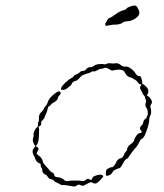

<svg xmlns="http://www.w3.org/2000/svg" viewBox="-20 -662 587 686"><path d="M176 -328Q190 -339 195 -334Q200 -328 192 -321Q187 -316 187 -313Q187 -304 172 -296Q164 -292 161.5 -287.5Q159 -283 156 -283Q152 -283 149 -268Q147 -259 144 -254.5Q141 -250 140 -244.5Q139 -239 132.5 -233Q126 -227 127 -223Q129 -214 121 -211Q116 -209 118 -207Q121 -204 119 -176Q118 -151 111 -144L108 -140L114 -136Q118 -132 118 -130.5Q118 -129 113 -119Q110 -115 111.5 -112.5Q113 -110 122 -103Q132 -94 133 -85Q133 -80 143 -69.5Q153 -59 157.5 -53Q162 -47 167 -45.5Q172 -44 173 -39Q174 -35 175 -33.5Q176 -32 177.5 -31Q179 -30 180.5 -29.5Q182 -29 185 -29Q200 -28 212 -17Q216 -14 222 -15Q229 -17 248.5 -17Q268 -17 273 -15Q280 -14 286 -19Q293 -26 300 -21Q303 -19 306 -19.5Q309 -20 309 -23Q309 -25 312 -29Q314 -32 323 -35Q332 -38 339 -38Q342 -38 345.5 -36Q349 -34 349 -32Q349 -30 339.5 -20Q330 -10 326 -8Q317 -4 311 -9Q308 -11 305 -11Q303 -11 294.5 -7Q286 -3 283 -1Q277 4 269 0Q260 -5 254 1Q250 5 241 4Q209 -2 204 -1Q200 0 195.5 -3Q191 -6 182 -10Q173 -14 172 -17Q171 -20 165 -21Q154 -23 150 -31Q148 -36 142 -38Q130 -44 131 -55Q131 -59 128 -63Q125 -67 125.5 -72Q126 -77 120 -79Q111 -82 106 -94Q104 -101 100 -108Q92 -123 102 -134L107 -140L104 -143Q101 -147 98.5 -154.5Q96 -162 98.5 -169Q101 -176 100 -181Q99 -186 103 -194.5Q107 -203 111 -206Q116 -209 115.5 -216.5Q115 -224 117.5 -227Q120 -230 119 -239Q118 -253 128 -262Q134 -267 136.5 -273Q139 -279 143 -283Q147 -287 150 -295Q154 -311 176 -328ZM372 -436Q383 -434 395 -436Q402 -437 411 -430Q420 -423 427 -424Q434 -425 440 -422Q458 -411 464 -400Q470 -390 478 -390Q483 -390 484 -385.5Q485 -381 486.5 -377.5Q488 -374 488 -367.5Q488 -361 490.5 -361Q493 -361 501.5 -353Q510 -345 510 -336.5Q510 -328 507 -325Q502 -321 508 -319Q513 -317 518 -309.5Q523 -302 523 -297.5Q523 -293 519.5 -288.5Q516 -284 518 -277Q523 -257 516 -247Q513 -242 513 -231Q512 -214 498 -180Q493 -169 487 -166Q481 -163 479 -157Q473 -143 462 -131Q451 -119 439 -100Q437 -96 431.5 -93.5Q426 -91 421 -81Q411 -61 406 -61Q404 -61 394.5 -57Q385 -53 381.5 -46Q378 -39 370.5 -36Q363 -33 360.5 -34Q358 -35 358 -41Q358 -52 361 -56Q364 -59 370.5 -62Q377 -65 381 -65Q384 -65 385 -67Q395 -79 395 -82Q395 -85 400.5 -90.5Q406 -96 409 -96Q412 -96 415 -98Q418 -100 420 -103Q422 -106 423 -109Q424 -114 429 -119.5Q434 -125 434 -127Q434 -138 448 -148Q457 -153 459 -160.5Q461 -168 464 -172Q472 -187 482 -187Q486 -187 486 -191Q486 -195 483 -197Q476 -204 485 -213Q491 -218 492 -225.5Q493 -233 498.5 -236.5Q504 -240 504 -242.5Q504 -245 506 -248Q509 -252 508 -262.5Q507 -273 503 -277Q497 -284 501 -296Q503 -302 500.5 -307Q498 -312 498 -315Q498 -318 494 -321.5Q490 -325 489 -329Q488 -333 484 -339Q478 -348 482 -354Q488 -361 481 -361Q477 -361 472.5 -367.5Q468 -374 464 -376Q460 -378 455 -381.5Q450 -385 444 -386Q439 -387 433.5 -392.5Q428 -398 426 -403Q424 -409 415 -412Q404 -415 382 -410Q378 -409 370 -415Q358 -423 350 -418Q346 -416 340.5 -416Q335 -416 327.5 -411Q320 -406 315 -407Q310 -408 304 -404Q298 -400 294.5 -400Q291 -400 286 -397.5Q281 -395 276.5 -394Q272 -393 264 -383.5Q256 -374 250 -373Q240 -371 236 -362Q234 -357 229.5 -354Q225 -351 219 -346Q213 -341 205 -341Q198 -341 197.5 -342.5Q197 -344 200 -351Q203 -357 215 -368Q227 -379 235 -383Q240 -385 243.5 -390Q247 -395 250 -395Q252 -395 259 -399.5Q266 -404 269 -407Q271 -409 277.5 -409Q284 -409 287 -414Q293 -422 303 -422Q310 -422 316 -427Q322 -432 335 -433Q348 -434 352 -432.5Q356 -431 361 -434Q366 -437 372 -436ZM446 -639Q459 -644 466 -641Q470 -638 474 -630Q478 -622 478 -616Q478 -606 464.5 -596.5Q451 -587 434 -586Q423 -585 421 -583Q411 -574 391 -574Q382 -574 372 -572Q362 -570 359.5 -569.5Q357 -569 356 -573.5Q355 -578 357.5 -580.5Q360 -583 363 -589.5Q366 -596 371 -597.5Q376 -599 390 -609Q409 -623 423 -626Q429 -627 431.5 -631Q434 -635 446 -639Z"/></svg>

Font: TT2020 Style D
Style: Italic
Weight: 400
Italic angle: -15°
Version: Version 0.2.000